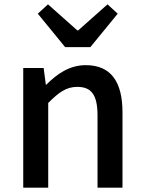

<svg xmlns="http://www.w3.org/2000/svg" viewBox="-20 -864 664 884"><path d="M87 0H202V-390C251 -439 285 -464 336 -464C401 -464 429 -427 429 -332V0H544V-346C544 -486 492 -564 375 -564C300 -564 243 -524 193 -474H191L181 -551H87ZM280 -647H396L522 -801L475 -844L340 -724H336L201 -844L154 -801Z"/></svg>

Font: Noto Sans CJK TC Medium
Style: Regular
Weight: 500
Designer: Ryoko NISHIZUKA 西塚涼子 (kana, bopomofo & ideographs); Paul D. Hunt (Latin, Greek & Cyrillic); Sandoll Communications 산돌커뮤니
Foundry: Adobe
Version: Version 2.004;hotconv 1.0.118;makeotfexe 2.5.65603